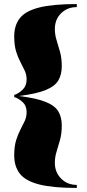

<svg xmlns="http://www.w3.org/2000/svg" viewBox="-20 -800 428 945"><path d="M358 125Q240 125 172.8 107.8Q105.5 90.5 77.8 55Q50 19.5 50 -35Q50 -79 59.2 -109.2Q68.5 -139.5 80.5 -162Q92.5 -184.5 101.8 -204.8Q111 -225 111 -248.5Q111 -279.5 91.8 -297.2Q72.5 -315 50 -322.5V-332.5Q72.5 -340 91.8 -359Q111 -378 111 -408.5Q111 -432 101.8 -452Q92.5 -472 80.5 -494.5Q68.5 -517 59.2 -547Q50 -577 50 -621Q50 -675.5 77.8 -710.8Q105.5 -746 172.8 -763Q240 -780 358 -780V-765Q311.5 -765 280.8 -734.8Q250 -704.5 250 -657Q250 -629 258.5 -602.2Q267 -575.5 275.5 -544.5Q284 -513.5 284 -473.5Q284 -433.5 267.5 -404.8Q251 -376 205.2 -357Q159.5 -338 72.5 -327.5Q159.5 -317 205.2 -298.2Q251 -279.5 267.5 -251Q284 -222.5 284 -182.5Q284 -142.5 275.5 -111.8Q267 -81 258.5 -54Q250 -27 250 1Q250 48 280.8 79Q311.5 110 358 110Z"/></svg>

Font: Engraving CC
Style: Bold
Weight: 700
Designer: indestructible type*
Foundry: Cowboy Collective
Version: Version 1.000